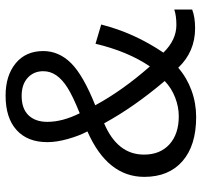

<svg xmlns="http://www.w3.org/2000/svg" viewBox="-38 -694 742 707"><g transform="rotate(-90 333.5 -341.0)"><path d="M582.5 5.9Q496.1 5.9 437 -56.2Q400.4 -24.4 353.5 -7.3Q306.6 9.8 255.4 9.8Q150.4 9.8 92.8 -40.8Q35.2 -91.3 35.2 -181.2Q35.2 -316.9 202.6 -390.6Q186.5 -420.9 174.8 -462.4Q163.1 -503.9 163.1 -538.1Q163.1 -611.3 207.8 -651.6Q252.4 -691.9 334.5 -691.9Q408.2 -691.9 453.4 -654.8Q498.5 -617.7 498.5 -553.2Q498.5 -495.6 453.9 -450.7Q409.2 -405.8 298.8 -361.8Q353 -261.7 441.9 -160.6Q497.1 -241.7 525.4 -360.8L596.2 -339.8Q565.4 -218.3 492.7 -110.8Q539.6 -63 594.2 -63Q628.9 -63 651.4 -70.8V-4.9Q624 5.9 582.5 5.9ZM424.3 -553.2Q424.3 -588.4 399.9 -610.6Q375.5 -632.8 333.5 -632.8Q286.6 -632.8 262.2 -607.7Q237.8 -582.5 237.8 -538.1Q237.8 -482.4 269.5 -418.9Q333.5 -444.8 363.5 -463.9Q393.6 -482.9 408.9 -504.9Q424.3 -526.9 424.3 -553.2ZM388.2 -106Q291.5 -220.2 232.4 -329.1Q117.2 -280.3 117.2 -182.1Q117.2 -123 155 -88.6Q192.9 -54.2 258.3 -54.2Q293 -54.2 327.6 -67.6Q362.3 -81.1 388.2 -106Z"/></g></svg>

Font: Liberation Sans
Style: Regular
Weight: 400
Designer: Steve Matteson
Foundry: Ascender Corporation
Version: Version 2.00.1